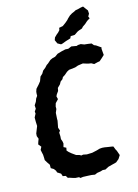

<svg xmlns="http://www.w3.org/2000/svg" viewBox="-131 -942 737 1028"><g transform="rotate(-15 237.5 -428.0)"><path d="M264 15 245 12 226 11 199 10 184 12 178 6 159 5 144 1 126 -5 119 -6 111 -19 95 -22 90 -37 71 -49 68 -59 59 -71 44 -80V-99L33 -115L24 -130V-140L23 -160L20 -173L17 -188L25 -204L12 -220L16 -233L22 -249L16 -265L17 -279L32 -317L31 -340V-364L41 -383L40 -395L49 -408L48 -427L59 -444L65 -460L74 -473V-484L75 -495L80 -510L98 -530L109 -544L118 -568L131 -580L140 -595L155 -607L166 -619L175 -625L192 -640L205 -646L221 -650L238 -662L262 -669L284 -674L300 -673L319 -681L348 -676L355 -679L371 -680L389 -673L408 -671L428 -668L438 -656L448 -652L474 -634L472 -627L474 -603L475 -592L460 -578L445 -565L433 -563L413 -558L399 -566L386 -568L374 -571L355 -577L327 -573L310 -567L275 -563L262 -556L247 -543L233 -534L228 -524L215 -514L208 -501L192 -485L189 -469L177 -452L173 -443L177 -427L160 -409L155 -392V-378L147 -359L145 -327V-316L138 -279L144 -261L137 -252L138 -232L137 -216L142 -202L144 -190L139 -171L153 -164L150 -149L159 -139L172 -128L193 -113L211 -108L220 -103L230 -105L250 -101L280 -102L307 -108L324 -113L338 -114L351 -113L369 -110L389 -107L398 -105L405 -87L410 -78L419 -52L407 -33L390 -19L363 -12L344 -7L325 3L310 2L297 6L278 9ZM269 -706 251 -716 242 -736 247 -750 259 -762 270 -771 280 -782 282 -794 303 -798 321 -811 335 -823 341 -830 355 -843 368 -851 382 -857 391 -862 407 -865 422 -869 435 -871 446 -856 455 -844 456 -826 448 -812 453 -801 441 -794 433 -788 422 -778 406 -767 399 -759 381 -753 372 -749 353 -736 330 -735 325 -724 299 -716 278 -708Z"/></g></svg>

Font: Winky Rough Medium
Style: Italic
Weight: 500
Italic angle: -8.97852°
Designer: Simon Atzbach
Foundry: typofactur
Version: Version 1.206; ttfautohint (v1.8.4.7-5d5b)